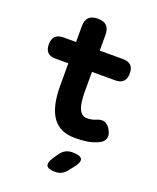

<svg xmlns="http://www.w3.org/2000/svg" viewBox="-169 -805 938 1144"><g transform="rotate(20 300.0 -232.5)"><path d="M472 -530Q506 -530 523 -513.5Q540 -497 540 -463Q540 -429 523 -412Q506 -395 472 -395H325V-270Q325 -193 341.5 -159Q358 -125 390 -125Q404 -125 418 -127.5Q432 -130 446 -136Q478 -150 499.5 -141Q521 -132 535 -106Q552 -76 545 -53.5Q538 -31 512 -18Q477 -1 440.5 4.5Q404 10 365 10Q318 10 282.5 -5Q247 -20 223 -52.5Q199 -85 187 -135Q175 -185 175 -254V-395H93Q60 -395 43.5 -411.5Q27 -428 27 -461Q27 -496 44 -513Q61 -530 96 -530H175V-630Q175 -668 193.5 -686.5Q212 -705 250 -705Q288 -705 306.5 -686.5Q325 -668 325 -630V-530ZM282 168 303 137Q317 116 336 105.5Q355 95 380 95Q431 95 440.5 114.5Q450 134 418 173L392 206Q378 223 361 231.5Q344 240 322 240Q278 240 268 222.5Q258 205 282 168Z"/></g></svg>

Font: Maple Mono ExtraBold
Style: Regular
Weight: 800
Monospace: yes
Designer: subframe7536
Version: Version 7.000